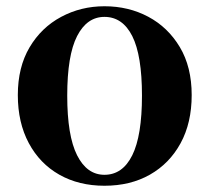

<svg xmlns="http://www.w3.org/2000/svg" viewBox="-20 -577 670 614"><path d="M314 17Q232 17 169.5 -18.5Q107 -54 72 -119.5Q37 -185 37 -273Q37 -362 74.5 -425.5Q112 -489 175.5 -523Q239 -557 314 -557Q391 -557 454 -523.5Q517 -490 555 -426.5Q593 -363 593 -273Q593 -184 557.5 -119Q522 -54 459.5 -18.5Q397 17 314 17ZM314 -18Q372 -18 403 -80.5Q434 -143 434 -271Q434 -400 403 -461.5Q372 -523 314 -523Q258 -523 226.5 -461.5Q195 -400 195 -271Q195 -143 226.5 -80.5Q258 -18 314 -18Z"/></svg>

Font: Noto Serif TC ExtraLight ExtraBold
Style: Regular
Weight: 800
Version: Version 2.002-H1;hotconv 1.1.0;makeotfexe 2.6.0